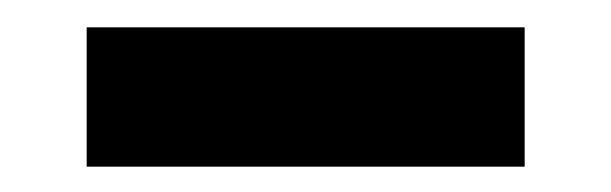

<svg xmlns="http://www.w3.org/2000/svg" viewBox="-20 -672 458 144"><path d="M45 -547V-651.5H373.5V-547Z"/></svg>

Font: Anek Tamil Medium ExtraBold
Style: Regular
Weight: 800
Version: Version 1.003